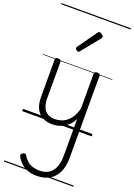

<svg xmlns="http://www.w3.org/2000/svg" viewBox="-250 -1044 1115 1597"><g transform="rotate(20 307.5 -245.5)"><path d="M270 18Q222 18 185 -1.5Q148 -21 127.5 -61.5Q107 -102 107 -166V-496Q107 -505 113 -509.5Q119 -514 132 -514Q146 -514 152.5 -509.5Q159 -505 159 -496V-171Q159 -127 171.5 -95.5Q184 -64 210 -47Q236 -30 277 -30Q306 -30 333 -39Q360 -48 383 -67Q406 -86 424 -116Q442 -146 452 -187V-496Q452 -506 458.5 -510.5Q465 -515 479 -515Q492 -515 498 -510.5Q504 -506 504 -496V231Q504 308 479 360Q454 412 407.5 438.5Q361 465 297 465Q252 465 217 452.5Q182 440 156.5 416.5Q131 393 114 363Q108 353 110.5 344Q113 335 126 329Q137 323 144.5 324.5Q152 326 157 336Q182 376 216 396Q250 416 304 416Q350 416 383 396Q416 376 434 334.5Q452 293 452 228V-95Q437 -63 415.5 -41Q394 -19 370 -6Q346 7 320.5 12.5Q295 18 270 18ZM268 -623Q261 -623 251 -631Q241 -639 241 -647Q241 -649 242.5 -651.5Q244 -654 246 -659L365 -827Q369 -833 372.5 -835Q376 -837 382 -837Q388 -837 396.5 -832Q405 -827 411.5 -820.5Q418 -814 418 -807Q418 -803 416.5 -800Q415 -797 412 -793L281 -632Q275 -623 268 -623ZM0 436H615V446H0ZM0 -20H615V0H0ZM0 -505H615V-500H0ZM0 -956H615V-946H0Z"/></g></svg>

Font: Playwrite HU Guides
Style: Regular
Weight: 400
Designer: Veronika Burian, José Scaglione
Foundry: TypeTogether
Version: Version 1.003